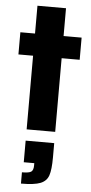

<svg xmlns="http://www.w3.org/2000/svg" viewBox="-62 -694 485 1018"><g transform="rotate(5 180.0 -184.5)"><path d="M95 0V-392H17V-510H95V-658H247V-510H343V-392H247V0ZM151 187V175H95V60H247V136Q247 201 236.5 232Q226 263 193.5 276Q161 289 90 289V229Q128 229 139.5 220.5Q151 212 151 187Z"/></g></svg>

Font: Saira Semi Condensed
Style: Bold
Weight: 700
Width: 4
Designer: Hector Gatti with collaboration of the Omnibus-Type team
Foundry: Omnibus-Type
Version: Version 1.001; ttfautohint (v1.8)